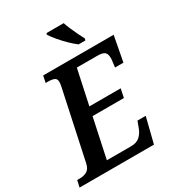

<svg xmlns="http://www.w3.org/2000/svg" viewBox="-247 -1060 1088 1189"><g transform="rotate(-30 297.0 -465.5)"><path d="M407 -771Q382 -790 354.5 -817Q327 -844 303.5 -872Q280 -900 267 -921L270 -931H393Q400 -909 412 -881.5Q424 -854 436.5 -828Q449 -802 459 -784L456 -771ZM-31 0 -20 -48H-1Q28 -48 50 -60.5Q72 -73 80 -111L185 -602Q188 -619 188 -630Q188 -652 172 -659Q156 -666 128 -666H111L121 -714H625L591 -534H531L535 -567Q538 -583 538 -598Q538 -628 524 -640Q510 -652 472 -652H326L273 -405H497L484 -343H260L200 -62H374Q413 -62 436 -82.5Q459 -103 471 -137L487 -180H546L501 0Z"/></g></svg>

Font: Noto Serif SemiCondensed SemiBold
Style: Italic
Weight: 600
Width: 4
Italic angle: -12°
Designer: Monotype Design Team
Foundry: Monotype Imaging Inc.
Version: Version 2.014; ttfautohint (v1.8.4.7-5d5b)